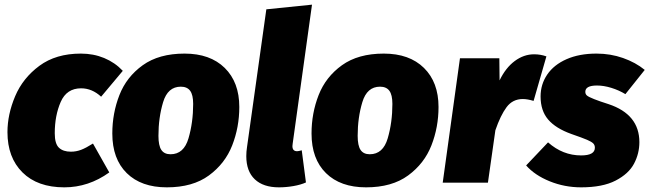

<svg xmlns="http://www.w3.org/2000/svg" viewBox="-20 -784 2787 824"><path d="M507 -480 414 -369Q375 -405 328 -405Q266 -405 240.5 -346.5Q215 -288 215 -212Q215 -167 233 -150Q251 -133 284 -133Q307 -133 328 -141Q349 -149 379 -168L449 -44Q360 20 256 20Q141 20 76.5 -44Q12 -108 12 -217Q12 -293 45 -371Q78 -449 149 -501.5Q220 -554 327 -554Q381 -554 427 -535Q473 -516 507 -480Z M462 -211Q462 -298 492.5 -376Q523 -454 592.5 -504Q662 -554 772 -554Q882 -554 944.5 -492.5Q1007 -431 1007 -325Q1007 -238 976.5 -160Q946 -82 876.5 -31Q807 20 696 20Q586 20 524 -41Q462 -102 462 -211ZM809 -338Q809 -377 796 -394.5Q783 -412 756 -412Q700 -412 680 -345.5Q660 -279 660 -201Q660 -159 672.5 -140.5Q685 -122 712 -122Q769 -122 789 -190.5Q809 -259 809 -338Z M1236 -167Q1235 -163 1235 -157Q1235 -135 1255 -135Q1261 -135 1275 -139L1293 -1Q1271 9 1239.5 14.5Q1208 20 1177 20Q1110 20 1073.5 -14.5Q1037 -49 1037 -114Q1037 -133 1040 -152L1123 -744L1319 -764Z M1317 -211Q1317 -298 1347.5 -376Q1378 -454 1447.5 -504Q1517 -554 1627 -554Q1737 -554 1799.5 -492.5Q1862 -431 1862 -325Q1862 -238 1831.5 -160Q1801 -82 1731.5 -31Q1662 20 1551 20Q1441 20 1379 -41Q1317 -102 1317 -211ZM1664 -338Q1664 -377 1651 -394.5Q1638 -412 1611 -412Q1555 -412 1535 -345.5Q1515 -279 1515 -201Q1515 -159 1527.5 -140.5Q1540 -122 1567 -122Q1624 -122 1644 -190.5Q1664 -259 1664 -338Z M2325 -542 2270 -351Q2243 -359 2224 -359Q2180 -359 2154 -324Q2128 -289 2106 -225L2074 0H1880L1954 -534H2123L2124 -439Q2150 -493 2189 -522Q2228 -551 2272 -551Q2300 -551 2325 -542Z M2747 -484 2664 -380Q2636 -397 2603.5 -407Q2571 -417 2542 -417Q2492 -417 2492 -390Q2492 -380 2499 -374Q2506 -368 2530 -358.5Q2554 -349 2592 -337Q2724 -293 2724 -174Q2724 -125 2701 -81.5Q2678 -38 2622 -9Q2566 20 2474 20Q2403 20 2339 -6Q2275 -32 2238 -74L2332 -173Q2395 -117 2474 -117Q2533 -117 2533 -150Q2533 -162 2525.5 -169Q2518 -176 2499.5 -184Q2481 -192 2432 -209Q2365 -233 2332.5 -271Q2300 -309 2300 -370Q2300 -422 2328.5 -464Q2357 -506 2411.5 -530Q2466 -554 2540 -554Q2600 -554 2654 -535Q2708 -516 2747 -484Z"/></svg>

Font: Fira Sans Black
Style: Italic
Weight: 900
Italic angle: -8°
Designer: Carrois Corporate & Edenspiekermann AG
Foundry: Carrois Corporate GbR & Edenspiekermann AG
Version: Version 4.203